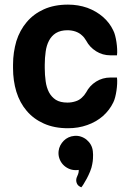

<svg xmlns="http://www.w3.org/2000/svg" viewBox="-20 -547 561 819"><path d="M479 -215.8Q480.5 -204.1 479.7 -189.5Q479 -174.8 476.8 -160.2Q474.6 -145.5 471.2 -132.3Q467.8 -119.1 463.4 -110.4Q447.8 -77.6 418.9 -51.8Q390.1 -26.9 352.5 -13.7Q314.5 0 270 0Q211.4 0 167 -20Q123 -39.6 93.8 -74.2Q64.5 -108.4 49.8 -155.8Q35.6 -202.6 35.6 -256.3V-271Q35.6 -298.3 39.3 -323.2Q43 -348.1 49.8 -371.6Q64.5 -418 93.8 -452.6Q123.5 -487.8 167 -507.3Q211.4 -527.3 270 -527.3Q292 -527.3 312.5 -523.9Q333 -520.5 352.5 -513.7Q390.6 -499.5 418.9 -475.1Q447.8 -450.2 463.4 -416.5Q467.8 -408.2 471.2 -395Q474.6 -381.8 476.8 -367.2Q479 -352.5 479.7 -337.6Q480.5 -322.8 479 -311H451.2Q417.5 -311 389.9 -328.4Q362.3 -345.7 347.7 -373.5Q343.3 -380.9 338.9 -386.5Q334.5 -392.1 328.6 -397Q318.4 -406.7 301.8 -412.6Q285.6 -418 267.6 -418Q238.3 -418 218.3 -405.8Q199.7 -394 189 -373.5Q178.2 -353 174.8 -326.7Q172.9 -313.5 171.9 -299.6Q170.9 -285.6 170.9 -271V-256.3Q170.9 -241.7 171.9 -227.8Q172.9 -213.9 174.8 -200.2Q178.2 -174.3 189 -153.3Q199.7 -133.3 218.3 -121.1Q237.3 -109.4 267.6 -109.4Q285.6 -109.4 301.8 -114.7Q310.1 -117.2 316.7 -121.1Q323.2 -125 328.6 -129.9Q334.5 -135.3 338.9 -140.6Q343.3 -146 347.7 -153.3Q362.3 -181.6 389.9 -199Q417.5 -216.3 451.2 -216.3H479ZM376 98.1Q377 104.5 377 113.3Q377 120.6 376.5 130.6Q376 140.6 373.5 153.3Q371.1 168 364.3 184.6Q357.4 201.2 349.9 215.3Q342.3 229.5 335.7 239.7Q329.1 250 326.7 252L320.8 249Q310.5 243.7 306.9 232.7Q303.2 221.7 307.1 210.4Q310.1 203.6 313.2 195.6Q316.4 187.5 315.9 177.7Q312.5 178.2 309.6 178.5Q306.6 178.7 302.7 178.7Q286.6 178.7 272.5 172.1Q258.3 165.5 248.3 154.5Q238.3 143.6 233.2 128.7Q228 113.8 230 97.2Q231.4 84.5 237.3 73.2Q243.2 62 252 53.2Q260.7 44.4 272.2 39.1Q283.7 33.7 296.9 32.7Q312 31.2 325.7 35.9Q339.4 40.5 350.1 49.6Q360.8 58.6 367.7 71Q374.5 83.5 376 98.1Z"/></svg>

Font: Millunium
Style: Bold
Weight: 700
Designer: kolcsarzsolt
Foundry: Kolcsar Szilard Zsolt
Version: Version 2.000980; 2016